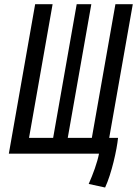

<svg xmlns="http://www.w3.org/2000/svg" viewBox="-20 -713 636 891"><path d="M393.6 0H439.5C431.2 42.5 411.6 95.7 391.6 140.6L467.8 157.2C497.6 93.3 522.5 -18.6 527.8 -73.2H486.8L596.2 -693.4H515.6L406.2 -73.2H294.4L403.8 -693.4H335.9L226.6 -73.2H114.7L224.1 -693.4H143.1L21 0Z"/></svg>

Font: Cascadia Code PL SemiLight
Style: Italic
Weight: 350
Italic angle: -10°
Monospace: yes
Designer: Aaron Bell
Foundry: Saja Typeworks
Version: Version 2404.023